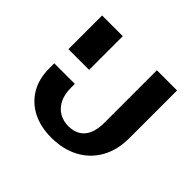

<svg xmlns="http://www.w3.org/2000/svg" viewBox="-158 -849 1056 1056"><g transform="rotate(45 370.0 -321.5)"><path d="M241 -286V-255Q241 -203 259.5 -167.5Q278 -132 309.5 -114Q341 -96 379 -96Q421 -96 449.5 -113.5Q478 -131 492.5 -165Q507 -199 507 -247V-658H664V-286Q664 -195 626 -127Q588 -59 519 -22Q450 15 357 15Q275 15 213 -16.5Q151 -48 116 -106.5Q81 -165 81 -248V-286ZM81 -396V-658H242V-396Z"/></g></svg>

Font: Ysabeau SC ExtraBold
Style: Regular
Weight: 800
Designer: Christian Thalmann (Catharsis Fonts)
Version: Version 2.001;gftools[0.9.30]; featfreeze: smcp